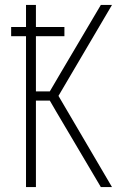

<svg xmlns="http://www.w3.org/2000/svg" viewBox="-20 -755 540 775"><path d="M85 0V-609H25V-646H85V-735H125V-646H240V-609H125V-386H181L225 -461L387 -735H432L216 -368L432 0H387L206 -306L181 -349H125V0Z"/></svg>

Font: Iosevka Curly Extralight
Style: Regular
Weight: 200
Monospace: yes
Designer: Belleve Invis
Foundry: Belleve Invis
Version: Version 22.1.2; ttfautohint (v1.8.4)